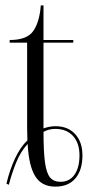

<svg xmlns="http://www.w3.org/2000/svg" viewBox="-20 -685 341 715"><path d="M4 -1Q16 -52 36 -95Q56 -138 82 -162Q81 -184 81 -210V-526H16V-536Q80 -536 103.5 -569Q127 -602 132 -665H142V-536H253V-526H142V-207Q165 -215 187 -215Q233 -215 260 -185.5Q287 -156 287 -106Q287 -52 261 -21Q235 10 186 10Q135 10 111 -29Q87 -68 83 -149Q57 -121 40.5 -80.5Q24 -40 13 3ZM205 -8Q239 -8 257.5 -34.5Q276 -61 276 -107Q276 -152 252 -178.5Q228 -205 186 -205Q162 -205 142 -194Q142 -121 147.5 -80.5Q153 -40 166.5 -24Q180 -8 205 -8Z"/></svg>

Font: Noto Serif Display Condensed Light
Style: Regular
Weight: 300
Width: 3
Designer: Monotype Design Team
Foundry: Monotype Imaging Inc.
Version: Version 2.009